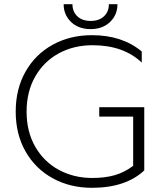

<svg xmlns="http://www.w3.org/2000/svg" viewBox="-20 -882 764 917"><path d="M284 -862H326Q326 -826 349.5 -804Q373 -782 413 -782Q453 -782 476.5 -804Q500 -826 500 -862H541Q541 -811 505.5 -777Q470 -743 413 -743Q355 -743 319.5 -777Q284 -811 284 -862ZM55 -349Q55 -457 102 -540Q149 -623 232 -668.5Q315 -714 419 -714Q564 -714 657 -636V-583Q570 -666 422 -666Q332 -666 260.5 -627Q189 -588 148 -516Q107 -444 107 -349Q107 -253 148.5 -181Q190 -109 261.5 -70.5Q333 -32 421 -32Q482 -32 528.5 -45.5Q575 -59 616 -90V-325H454V-370H669V-68Q580 15 419 15Q315 15 232 -30.5Q149 -76 102 -158.5Q55 -241 55 -349Z"/></svg>

Font: Prompt ExtraLight
Style: Regular
Weight: 275
Designer: Katatrad Team
Foundry: CadsonDemak
Version: Version 1.001